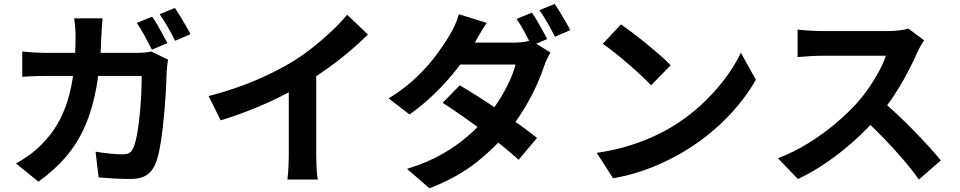

<svg xmlns="http://www.w3.org/2000/svg" viewBox="-20 -887 4980 996"><path d="M769 -800.5Q782 -782.8 796.6 -757.6Q811.2 -732.4 825 -707.4Q838.9 -682.4 848.3 -663.5L768 -629.3Q752.5 -660 731.1 -699.7Q709.7 -739.3 689.7 -768ZM887.1 -845.7Q900.4 -826.9 915.6 -801.6Q930.8 -776.3 945.1 -751.8Q959.5 -727.3 967.9 -709.7L888.4 -675.4Q873 -707.1 850.8 -746.1Q828.5 -785.2 808.1 -813.2ZM512.1 -791.8Q510.4 -774.2 508.6 -747.3Q506.8 -720.4 505.8 -702.4Q501.6 -553.2 480.9 -438Q460.2 -322.8 421.3 -233.5Q382.4 -144.2 322.3 -73.9Q262.3 -3.5 179.3 55.3L63 -38.9Q94 -56.2 129.3 -81Q164.6 -105.7 194.5 -136.5Q243.4 -184.9 277.2 -242.4Q311 -299.9 331.7 -368Q352.5 -436.2 362.1 -518.5Q371.8 -600.8 372.1 -699.8Q372.1 -711 371.2 -728.2Q370.3 -745.4 368.5 -762.7Q366.7 -780 364.7 -791.8ZM851.8 -577.5Q849.8 -565.3 847.6 -549.3Q845.4 -533.4 845.2 -524.7Q844.2 -492.7 841.8 -442.8Q839.4 -393 834.9 -335.4Q830.4 -277.8 823.8 -220.6Q817.2 -163.3 808 -114.8Q798.8 -66.3 785.5 -35.4Q770 2.3 739.5 21.9Q708.9 41.5 657.4 41.5Q614.5 41.5 571.2 38.9Q527.8 36.2 491.5 33.4L475.8 -100.2Q512.8 -93.9 549.9 -90.2Q587.1 -86.5 616.4 -86.5Q640.9 -86.5 653 -94.9Q665.1 -103.2 672.5 -122Q681.1 -141.2 687.9 -174.3Q694.8 -207.3 699.9 -248.6Q704.9 -289.8 708.5 -333.8Q712.1 -377.9 713.6 -419.1Q715.1 -460.2 715.1 -493H227.1Q201.7 -493 164.6 -492.1Q127.5 -491.2 95.4 -488.4V-619.8Q127.3 -616.5 163 -614.6Q198.7 -612.7 226.9 -612.7H689.5Q709 -612.7 728.3 -614.5Q747.6 -616.2 765.5 -619.6Z M1062.4 -388.6Q1196.8 -423.6 1306.2 -470.4Q1415.6 -517.1 1499.2 -568.3Q1550.9 -600 1603.2 -641.5Q1655.6 -682.9 1702.1 -727.1Q1748.7 -771.3 1780.8 -810.6L1888.7 -708Q1843.2 -662.7 1788.8 -616.8Q1734.4 -571 1675.4 -529.2Q1616.5 -487.4 1557.7 -451.8Q1500.8 -418.5 1430.4 -383.6Q1360.1 -348.8 1281.8 -317.6Q1203.5 -286.5 1124.7 -262.7ZM1478.1 -503.5 1620.4 -537.1V-86.8Q1620.4 -64.8 1621.3 -39Q1622.2 -13.1 1623.9 9.4Q1625.7 31.8 1629.1 44.3H1470.9Q1472.7 31.8 1474.5 9.4Q1476.3 -13.1 1477.2 -39Q1478.1 -64.8 1478.1 -86.8Z M2739.1 -821.4Q2752.1 -803.6 2766.7 -778.5Q2781.3 -753.3 2795.1 -728.3Q2809 -703.3 2818.4 -684.4L2738.1 -650.1Q2722.6 -680.9 2701.2 -720.5Q2679.8 -760.1 2659.8 -788.9ZM2857.2 -866.6Q2870.5 -847.8 2885.7 -822.5Q2900.9 -797.2 2915.2 -772.7Q2929.6 -748.2 2938 -730.6L2858.5 -696.3Q2843.1 -727.9 2820.9 -767Q2798.6 -806.1 2778.2 -834.1ZM2364.9 -444.5Q2411 -417.8 2465.9 -382.5Q2520.8 -347.2 2576.5 -309Q2632.3 -270.9 2681.8 -235.3Q2731.3 -199.6 2765.6 -171.3L2670.3 -58.1Q2637.4 -88.6 2588.8 -128Q2540.2 -167.4 2484.2 -208.7Q2428.3 -250.1 2374 -288Q2319.8 -325.9 2276.3 -353.5ZM2835.4 -614.5Q2826.7 -600.5 2817.8 -581.2Q2808.8 -561.9 2802.1 -542.9Q2787.4 -497 2761.8 -440.9Q2736.1 -384.7 2701 -326.1Q2665.9 -267.4 2621.1 -211.3Q2550.7 -123.7 2450.9 -44.5Q2351 34.8 2207.7 89.7L2091.8 -11Q2196.4 -43.6 2273.2 -87.4Q2349.9 -131.2 2406.7 -181Q2463.6 -230.8 2505.9 -280.8Q2539.7 -320.5 2570.1 -369Q2600.4 -417.5 2622.8 -465.8Q2645.1 -514 2654.2 -552.4H2316L2362.1 -665.9H2646.8Q2670 -665.9 2693.6 -668.9Q2717.3 -672 2733.7 -677.6ZM2504.9 -768.3Q2487 -742 2469.7 -712.2Q2452.5 -682.4 2443.4 -666.5Q2409.6 -606.5 2357.3 -538.7Q2305.1 -471 2240.5 -407.2Q2175.9 -343.4 2104.3 -293.3L1996.4 -376.5Q2084.3 -431.1 2145.8 -491.5Q2207.3 -551.8 2248.6 -608.6Q2289.8 -665.4 2314.7 -708.8Q2326.5 -726.9 2340.1 -757.3Q2353.6 -787.8 2360.3 -813.2Z M3201.1 -760.4Q3227.3 -742.4 3262.3 -716Q3297.3 -689.6 3334.5 -659.3Q3371.6 -629 3404.7 -600.2Q3437.8 -571.4 3459.1 -548.5L3357.3 -444.3Q3337.8 -465.5 3307 -494.4Q3276.2 -523.4 3240.3 -554.4Q3204.4 -585.5 3169.4 -613.3Q3134.4 -641 3107 -659.8ZM3075.5 -94.2Q3154.4 -105.3 3223.1 -125.2Q3291.8 -145 3351.1 -170.8Q3410.4 -196.5 3458.8 -225Q3544.1 -275.7 3614.8 -340.7Q3685.5 -405.8 3738.7 -476.2Q3791.9 -546.6 3823.4 -613.5L3900.9 -473.3Q3863.1 -405.6 3807.4 -338.8Q3751.7 -271.9 3681.9 -211.7Q3612.2 -151.5 3531 -102.9Q3480.5 -72.5 3421.2 -44.7Q3362 -16.8 3296.4 4.4Q3230.7 25.7 3160.3 37.7Z M4773.9 -677.9Q4767.7 -669.3 4756.6 -650.3Q4745.5 -631.4 4738.8 -615.5Q4718.2 -568.4 4687.6 -510.1Q4657 -451.9 4618.6 -393.2Q4580.2 -334.5 4537.1 -284.5Q4481.3 -220.6 4413.8 -159.4Q4346.3 -98.2 4271.7 -46.6Q4197.1 5 4119.2 41.8L4015.6 -66.1Q4096.6 -96.8 4172.8 -143.9Q4248.9 -191 4314 -246Q4379.1 -301 4425.7 -352.8Q4459.2 -390.5 4488.8 -433.7Q4518.4 -476.9 4541.3 -519.7Q4564.3 -562.5 4575.2 -597.8Q4565.1 -597.8 4539 -597.8Q4512.9 -597.8 4478.3 -597.8Q4443.6 -597.8 4406 -597.8Q4368.3 -597.8 4333.6 -597.8Q4299 -597.8 4272.9 -597.8Q4246.7 -597.8 4235.8 -597.8Q4215.4 -597.8 4192 -596.4Q4168.6 -595 4148.5 -593.3Q4128.4 -591.6 4117.5 -590.9V-733.4Q4131.5 -731.8 4153.8 -730Q4176.1 -728.3 4198.8 -727.2Q4221.4 -726 4235.8 -726Q4249.1 -726 4276.8 -726Q4304.6 -726 4340.6 -726Q4376.7 -726 4415.2 -726Q4453.8 -726 4489.2 -726Q4524.5 -726 4551 -726Q4577.4 -726 4588.5 -726Q4621.7 -726 4649.4 -729.8Q4677.2 -733.5 4692.2 -738.6ZM4550.1 -367.3Q4589.2 -336 4633 -295Q4676.8 -254 4719.7 -210Q4762.7 -165.9 4799.4 -125.3Q4836 -84.8 4860.7 -54.9L4746.8 44.3Q4710.2 -7.5 4662.8 -62.3Q4615.4 -117.1 4562.8 -171.8Q4510.2 -226.5 4456 -274.8Z"/></svg>

Font: Noto Sans KR Thin
Style: Regular
Weight: 100
Designer: Ryoko NISHIZUKA 西塚涼子 (kana, bopomofo & ideographs); Paul D. Hunt (Latin, Greek & Cyrillic); Sandoll Communications 산돌커뮤니
Foundry: Adobe
Version: Version 2.004-H2;hotconv 1.0.118;makeotfexe 2.5.65603